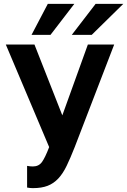

<svg xmlns="http://www.w3.org/2000/svg" viewBox="-20 -760 657 992"><path d="M150 212Q135 212 120 209V97Q135 100 150 100Q180 100 196.5 77.5Q213 55 234 0L10 -530H158L302 -164L434 -530H570L366 0Q344 56 324.5 96.5Q305 137 281 162.5Q257 188 226 200Q195 212 150 212ZM143 -580 227 -740H364L241 -580ZM351 -580 474 -740H617L454 -580Z"/></svg>

Font: Golos Text DemiBold
Style: Regular
Weight: 600
Designer: A.Korolkova, Vitaly Kuzmin
Foundry: ParaType Ltd
Version: Version 2.002